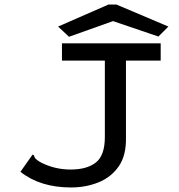

<svg xmlns="http://www.w3.org/2000/svg" viewBox="-20 -814 790 846"><path d="M293 12Q157 12 70 -57L118 -125L124 -133L130 -129Q131 -121 136 -115.5Q141 -110 155 -101Q218 -67 291 -67Q364 -67 403 -98.5Q442 -130 442 -210V-547H253V-623H688V-547H535V-210Q537 -130 503.5 -81.5Q470 -33 414 -10.5Q358 12 293 12ZM284 -652 236 -697 458 -794H493L722 -697L678 -653L478 -721Z"/></svg>

Font: Inconsolata ExtraExpanded Medium
Style: Regular
Weight: 500
Width: 8
Monospace: yes
Designer: Raph Levien, Cyreal, Brenton Simpson
Foundry: Raph Levien, Cyreal, Google
Version: Version 3.001; ttfautohint (v1.8.2.53-6de2)